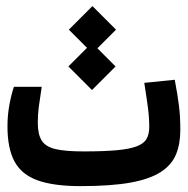

<svg xmlns="http://www.w3.org/2000/svg" viewBox="-20 -617 626 640"><path d="M248.5 3.4Q158.7 3.4 105.2 -15.9Q51.8 -35.2 28.3 -78.9Q4.9 -122.6 4.9 -195.8Q4.9 -233.4 11.5 -268.6Q18.1 -303.7 26.4 -327.6H119.1Q112.8 -286.6 109.4 -261.5Q106 -236.3 106 -207.5Q106 -169.4 118.9 -148.7Q131.8 -127.9 164.8 -120.1Q197.8 -112.3 258.3 -112.3Q326.2 -112.3 368.9 -116.2Q411.6 -120.1 435.5 -129.2Q459.5 -138.2 468.5 -154.1Q477.5 -169.9 477.5 -193.8Q477.5 -225.1 473.1 -258.1Q468.8 -291 460.9 -340.8L562.5 -351.1Q571.8 -302.2 576.4 -265.9Q581.1 -229.5 581.1 -183.6Q581.1 -138.2 567.1 -103.3Q553.2 -68.4 517.1 -44.4Q481 -20.5 416 -8.5Q351.1 3.4 248.5 3.4ZM288.1 -439.5 209.5 -518.1 288.1 -596.7 366.7 -518.1ZM286.6 -316.9 208 -395.5 286.6 -474.1 365.2 -395.5Z"/></svg>

Font: Cascadia Mono Medium
Style: Regular
Weight: 500
Monospace: yes
Designer: Aaron Bell
Foundry: Saja Typeworks
Version: Version 2407.024